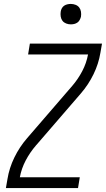

<svg xmlns="http://www.w3.org/2000/svg" viewBox="-20 -957 540 977"><path d="M10 0 18 -46Q27 -102 53 -155.5Q79 -209 118 -254L345 -517Q345 -517 345 -517Q345 -517 346 -517V-518Q377 -554 398.5 -595Q420 -636 428 -680H123L132 -735H499L491 -689Q482 -633 456 -579.5Q430 -526 391 -481L164 -218Q164 -218 164 -218Q164 -218 163 -218V-217Q132 -181 110.5 -140Q89 -99 81 -55H386L377 0ZM340 -833Q328 -833 316.5 -837.5Q305 -842 298 -851Q291 -860 289 -872.5Q287 -885 289 -898Q290 -906 294.5 -914.5Q299 -923 306.5 -928Q314 -933 323 -935Q332 -937 340 -937Q353 -937 364.5 -932.5Q376 -928 383 -919Q390 -910 392 -897.5Q394 -885 392 -872Q390 -864 385.5 -855.5Q381 -847 373.5 -842Q366 -837 357.5 -835Q349 -833 340 -833Z"/></svg>

Font: Iosevka Curly Light Oblique
Style: Regular
Weight: 300
Italic angle: -9°
Monospace: yes
Designer: Belleve Invis
Foundry: Belleve Invis
Version: Version 11.1.0; ttfautohint (v1.8.3)